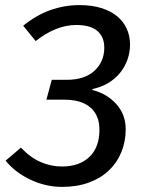

<svg xmlns="http://www.w3.org/2000/svg" viewBox="-20 -721 580 753"><path d="M473 -214Q473 -166 456 -124.5Q439 -83 407 -52.5Q375 -22 328.5 -5Q282 12 223 12Q192 12 161 5Q130 -2 101 -15.5Q72 -29 46.5 -48Q21 -67 2 -91L62 -142Q99 -103 139.5 -85.5Q180 -68 223 -68Q291 -68 330.5 -105.5Q370 -143 370 -212Q370 -269 334.5 -299.5Q299 -330 233 -330H162L183 -408H242Q312 -408 350.5 -443.5Q389 -479 389 -534Q389 -576 362 -599.5Q335 -623 279 -623Q200 -623 120 -560L71 -620Q121 -661 176.5 -681Q232 -701 292 -701Q340 -701 377 -689.5Q414 -678 439 -657.5Q464 -637 477 -608.5Q490 -580 490 -546Q490 -516 480 -487.5Q470 -459 451 -435.5Q432 -412 404.5 -395.5Q377 -379 343 -372L342 -368Q399 -354 436 -313Q473 -272 473 -214Z"/></svg>

Font: Yekcdsyqcyvpieeyorgstswgcgt
Style: Regular
Weight: 400
Italic angle: -8°
Designer: Carrois Corporate & Edenspiekermann
Foundry: Carrois Corporate GbR & Edenspiekermann AG
Version: Version 2.001